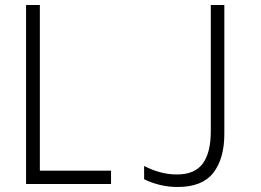

<svg xmlns="http://www.w3.org/2000/svg" viewBox="-20 -734 1040 766"><path d="M84 0V-714H139V-53H423V0ZM689 12Q651 12 617 3.5Q583 -5 555 -19V-72Q583 -57 616.5 -47.5Q650 -38 686 -38Q757 -38 789 -81.5Q821 -125 821 -211V-714H875V-200Q875 -101 831 -44.5Q787 12 689 12Z"/></svg>

Font: Noto Sans Mono ExtraCondensed Light
Style: Regular
Weight: 300
Width: 2
Designer: Monotype Design Team
Foundry: Monotype Imaging Inc.
Version: Version 2.014; ttfautohint (v1.8.4.7-5d5b)